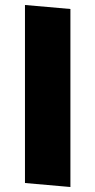

<svg xmlns="http://www.w3.org/2000/svg" viewBox="-20 -733 382 769"><path d="M262 16V-697L80 -713V0Z"/></svg>

Font: Catamaran
Style: Regular
Weight: 900
Designer: Pria Ravichandran
Version: Version 1.001;PS 001.000;hotconv 1.0.70;makeotf.lib2.5.58329